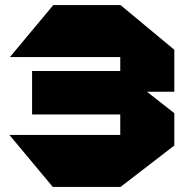

<svg xmlns="http://www.w3.org/2000/svg" viewBox="-20 -740 751 760"><path d="M20 -514V-515L191 -720H456V-514ZM189 0 18 -205V-206H456V0ZM107 -287V-459H456V-287ZM456 -377V-720H457L670 -543V-377ZM456 0V-459H457L670 -292V-164L457 0Z"/></svg>

Font: Foldit ExtraBold
Style: Regular
Weight: 800
Version: Version 1.003